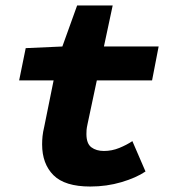

<svg xmlns="http://www.w3.org/2000/svg" viewBox="-20 -670 640 702"><path d="M310 12Q217 12 175.5 -29.5Q134 -71 134 -142Q134 -157 135.5 -172Q137 -187 142 -208L176 -376H50L74 -494L208 -500L262 -650H392L360 -500H560L536 -376H334L300 -216Q297 -202 296.5 -195Q296 -188 296 -180Q296 -145 314 -131.5Q332 -118 360 -118Q389 -118 416 -129Q443 -140 464 -154L512 -43Q478 -20 424 -4Q370 12 310 12Z"/></svg>

Font: Source Code Pro Black
Style: Italic
Weight: 900
Italic angle: -11°
Monospace: yes
Designer: Paul D. Hunt, Teo Tuominen
Foundry: Adobe Systems Incorporated
Version: Version 1.050;PS 1.000;hotconv 16.6.51;makeotf.lib2.5.65220